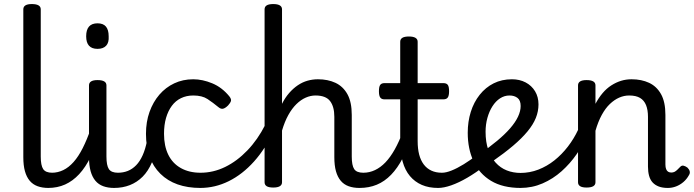

<svg xmlns="http://www.w3.org/2000/svg" viewBox="-20 -910 3423 947"><path d="M219 17Q189 17 165.5 8.5Q142 0 126.5 -18.5Q111 -37 103 -65.5Q95 -94 95 -135V-864Q95 -877 105.5 -883.5Q116 -890 137 -890Q159 -890 170 -883.5Q181 -877 181 -864V-138Q181 -94 193 -76Q205 -58 238 -58Q252 -58 259 -46.5Q266 -35 264.5 -20.5Q263 -6 252 5.5Q241 17 219 17Z M217 17Q203 17 196.5 5.5Q190 -6 191.5 -20.5Q193 -35 204 -46.5Q215 -58 236 -58Q265 -58 292 -71Q319 -84 343 -111Q367 -138 388 -179.5Q409 -221 428 -276Q433 -291 445 -290.5Q457 -290 466.5 -280.5Q476 -271 473 -259Q453 -189 427.5 -137Q402 -85 370.5 -51Q339 -17 301 0Q263 17 217 17Z M543 17Q513 17 489.5 8.5Q466 0 450.5 -18.5Q435 -37 427 -65.5Q419 -94 419 -135V-489Q419 -502 429.5 -508.5Q440 -515 461 -515Q483 -515 494 -508.5Q505 -502 505 -489V-138Q505 -94 517 -76Q529 -58 562 -58Q576 -58 583 -46.5Q590 -35 588.5 -20.5Q587 -6 576 5.5Q565 17 543 17ZM461 -669Q433 -669 419 -684.5Q405 -700 405 -731Q405 -763 419 -779Q433 -795 461 -795Q489 -795 502.5 -779Q516 -763 516 -731Q518 -700 503.5 -684.5Q489 -669 461 -669Z M542 17Q528 17 521.5 5.5Q515 -6 516.5 -20.5Q518 -35 529 -46.5Q540 -58 561 -58Q588 -58 610.5 -67Q633 -76 651.5 -95Q670 -114 683.5 -144Q697 -174 705 -215Q708 -230 721 -233.5Q734 -237 746 -232Q758 -227 756 -212Q748 -153 729.5 -109.5Q711 -66 683.5 -38.5Q656 -11 620.5 3Q585 17 542 17Z M969 17Q842 17 771 -53Q700 -123 700 -250Q700 -309 717.5 -358Q735 -407 766 -443Q797 -479 839.5 -499Q882 -519 933 -519Q979 -519 1027 -499Q1075 -479 1111 -435Q1122 -421 1119 -411.5Q1116 -402 1105 -390Q1092 -377 1081 -374Q1070 -371 1058 -381Q1030 -404 1003.5 -421.5Q977 -439 933 -439Q900 -439 873 -426Q846 -413 827.5 -388Q809 -363 799 -328.5Q789 -294 789 -250Q789 -190 810 -147Q831 -104 872 -81Q913 -58 969 -58Q983 -58 990.5 -46.5Q998 -35 998 -20.5Q998 -6 991 5.5Q984 17 969 17Z M967 17Q958 17 953.5 5.5Q949 -6 949 -20.5Q949 -35 954 -46.5Q959 -58 969 -58Q1032 -58 1090.5 -86.5Q1149 -115 1200 -168Q1251 -221 1288 -294Q1293 -303 1305 -299Q1317 -295 1326.5 -285.5Q1336 -276 1331 -267Q1290 -177 1233 -113.5Q1176 -50 1108.5 -16.5Q1041 17 967 17Z M1753 17Q1723 17 1699.5 8.5Q1676 0 1660.5 -18.5Q1645 -37 1637 -65.5Q1629 -94 1629 -135V-334Q1629 -384 1608 -411.5Q1587 -439 1536 -439Q1512 -439 1488 -428.5Q1464 -418 1442 -396.5Q1420 -375 1402 -342.5Q1384 -310 1371 -266V-11Q1371 2 1360 8.5Q1349 15 1328 15Q1306 15 1295.5 8.5Q1285 2 1285 -11V-864Q1285 -877 1295.5 -883.5Q1306 -890 1328 -890Q1349 -890 1360 -883.5Q1371 -877 1371 -864V-398Q1386 -428 1406 -451Q1426 -474 1449 -489.5Q1472 -505 1497 -512Q1522 -519 1548 -519Q1597 -519 1634.5 -501.5Q1672 -484 1693.5 -445.5Q1715 -407 1715 -343V-138Q1715 -94 1727 -76Q1739 -58 1772 -58Q1786 -58 1793 -46.5Q1800 -35 1798.5 -20.5Q1797 -6 1786 5.5Q1775 17 1753 17Z M1753 17Q1739 17 1732.5 5.5Q1726 -6 1727.5 -20.5Q1729 -35 1740 -46.5Q1751 -58 1772 -58Q1802 -58 1829.5 -71Q1857 -84 1881 -109Q1905 -134 1927 -173Q1949 -212 1968 -264Q1973 -279 1985.5 -278Q1998 -277 2007 -268Q2016 -259 2013 -248Q1992 -180 1966.5 -130.5Q1941 -81 1909 -48Q1877 -15 1838.5 1Q1800 17 1753 17Z M2141 17Q2095 17 2060.5 2Q2026 -13 2002 -41.5Q1978 -70 1966 -112.5Q1954 -155 1954 -211V-420H1876Q1862 -420 1855.5 -429Q1849 -438 1849 -460Q1849 -483 1855.5 -491.5Q1862 -500 1876 -500H1954V-704Q1954 -717 1964.5 -723.5Q1975 -730 1997 -730Q2018 -730 2029 -723.5Q2040 -717 2040 -704V-500H2167Q2182 -500 2188.5 -491.5Q2195 -483 2195 -460Q2195 -438 2188.5 -429Q2182 -420 2167 -420H2040V-214Q2040 -176 2047.5 -147.5Q2055 -119 2070 -99Q2085 -79 2107.5 -68.5Q2130 -58 2159 -58Q2173 -58 2180 -46.5Q2187 -35 2185.5 -20.5Q2184 -6 2173 5.5Q2162 17 2141 17Z M2141 17Q2127 17 2120.5 5.5Q2114 -6 2115.5 -20.5Q2117 -35 2128 -46.5Q2139 -58 2160 -58Q2180 -58 2207.5 -69Q2235 -80 2267.5 -100Q2300 -120 2335 -147Q2348 -158 2359.5 -154.5Q2371 -151 2377.5 -140Q2384 -129 2383.5 -115.5Q2383 -102 2371 -92Q2327 -58 2285 -33.5Q2243 -9 2206 4Q2169 17 2141 17Z M2340 -146Q2393 -183 2432 -215.5Q2471 -248 2496.5 -277.5Q2522 -307 2535 -334.5Q2548 -362 2548 -387Q2548 -415 2532.5 -427Q2517 -439 2493 -439Q2468 -439 2446.5 -425Q2425 -411 2409 -386Q2393 -361 2384 -328.5Q2375 -296 2375 -260Q2375 -210 2388 -172Q2401 -134 2424.5 -108Q2448 -82 2479.5 -69.5Q2511 -57 2549 -57Q2564 -57 2571 -45.5Q2578 -34 2578 -19.5Q2578 -5 2571 6Q2564 17 2549 17Q2460 17 2402 -18Q2344 -53 2315.5 -114.5Q2287 -176 2287 -255Q2287 -310 2302 -358Q2317 -406 2346 -442.5Q2375 -479 2415 -499Q2455 -519 2505 -519Q2543 -519 2572.5 -503.5Q2602 -488 2619 -460Q2636 -432 2636 -395Q2636 -361 2623 -328.5Q2610 -296 2582 -262Q2554 -228 2511 -191.5Q2468 -155 2409 -114Z M2546 17Q2537 17 2532 6Q2527 -5 2527 -19.5Q2527 -34 2532 -45.5Q2537 -57 2546 -57Q2593 -57 2635.5 -73.5Q2678 -90 2714.5 -119Q2751 -148 2781 -187Q2811 -226 2832 -271Q2838 -281 2851 -278.5Q2864 -276 2873 -267Q2882 -258 2878 -248Q2857 -197 2824.5 -150Q2792 -103 2750 -65.5Q2708 -28 2656.5 -5.5Q2605 17 2546 17Z M3274 17Q3248 17 3229.5 10Q3211 3 3199 -10Q3187 -23 3181.5 -43Q3176 -63 3176 -88V-334Q3176 -368 3166.5 -391.5Q3157 -415 3137 -427Q3117 -439 3083 -439Q3058 -439 3034 -428.5Q3010 -418 2988 -397Q2966 -376 2948 -343Q2930 -310 2917 -265V-11Q2917 2 2906 8.5Q2895 15 2873 15Q2852 15 2841.5 8.5Q2831 2 2831 -11V-489Q2831 -502 2841.5 -508.5Q2852 -515 2873 -515Q2895 -515 2906 -508.5Q2917 -502 2917 -489V-398Q2933 -428 2952.5 -451Q2972 -474 2995.5 -489Q3019 -504 3043.5 -511.5Q3068 -519 3095 -519Q3144 -519 3181.5 -501.5Q3219 -484 3240.5 -445.5Q3262 -407 3262 -343V-99Q3262 -85 3265.5 -76Q3269 -67 3275.5 -63Q3282 -59 3291 -59Q3300 -59 3307 -62.5Q3314 -66 3321 -73Q3328 -80 3336 -88Q3343 -95 3352.5 -92.5Q3362 -90 3371 -83Q3380 -74 3382 -64.5Q3384 -55 3378 -46Q3367 -26 3350.5 -12Q3334 2 3314.5 9.5Q3295 17 3274 17Z"/></svg>

Font: Playwrite IT Moderna
Style: Regular
Weight: 400
Designer: Veronika Burian, José Scaglione
Foundry: TypeTogether
Version: Version 1.002